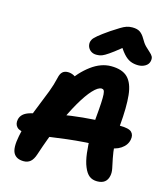

<svg xmlns="http://www.w3.org/2000/svg" viewBox="-140 -1087 1046 1205"><g transform="rotate(15 383.5 -484.5)"><path d="M604.4 10.6Q574.2 10.6 553.7 -5Q533.2 -20.6 518.4 -57Q504 -90.8 497.5 -144.2Q491 -197.6 490.7 -257Q490.4 -316.4 494.4 -368Q500.4 -431.6 502.4 -470Q504.4 -508.4 502.9 -527.3Q501.4 -546.2 496.4 -552.8Q491.4 -559.4 481.8 -559.4Q459.2 -559.4 426.3 -524.1Q393.4 -488.8 355 -422.4Q316.6 -356 276.7 -263.6Q236.8 -171.2 199.4 -57Q188 -22 170.3 -7Q152.6 8 127 8Q78.4 8 60.2 -24.8Q42 -57.6 57.6 -135.8Q70.2 -199 89.4 -253.9Q108.6 -308.8 129.6 -359.4Q150.6 -410 168.7 -457.7Q186.8 -505.4 197.4 -552.4Q203 -579.6 216.2 -591.9Q229.4 -604.2 251.8 -604.2Q271.8 -604.2 291.2 -594.3Q310.6 -584.4 322.8 -558.4L260 -538.6Q312.6 -617.4 375.6 -663.9Q438.6 -710.4 504.2 -710.4Q576.4 -710.4 612.1 -675Q647.8 -639.6 655.8 -563.5Q663.8 -487.4 653 -365Q646.6 -293.2 651 -241.8Q655.4 -190.4 662.8 -154.5Q670.2 -118.6 675.7 -92.4Q681.2 -66.2 676.6 -44.6Q671.2 -17.2 653.2 -3.3Q635.2 10.6 604.4 10.6ZM103.2 -166.8Q54.2 -166.8 35.9 -185.8Q17.6 -204.8 23.8 -235.6Q28 -256 43.9 -270.5Q59.8 -285 89.8 -293.6Q202 -325.4 342.5 -344.5Q483 -363.6 652.8 -363.6Q711.8 -363.6 729.8 -345.7Q747.8 -327.8 741.6 -296.8Q734.6 -259.6 698.7 -235.5Q662.8 -211.4 611 -211.4Q535.8 -211.4 471.6 -206.8Q407.4 -202.2 353.4 -195.7Q299.4 -189.2 254.1 -182.6Q208.8 -176 171.5 -171.4Q134.2 -166.8 103.2 -166.8ZM394 -755.6Q375.8 -755.6 362 -764Q348.2 -772.4 340.8 -786.5Q333.4 -800.6 334.6 -818Q335.6 -829 342.1 -840.1Q348.6 -851.2 370.6 -869.7Q392.6 -888.2 440.2 -921Q473.2 -942.6 494.5 -955.7Q515.8 -968.8 532.8 -974.4Q549.8 -980 569.8 -980Q601.2 -980 619.1 -968Q637 -956 651.2 -931.4Q667.2 -902.2 683.9 -885.7Q700.6 -869.2 713.4 -858.2Q726.2 -847.2 732.7 -836Q739.2 -824.8 735.6 -805.8Q731.2 -784.2 710.9 -771.9Q690.6 -759.6 665 -759.6Q636.4 -759.6 613.5 -769.4Q590.6 -779.2 568.7 -803.9Q546.8 -828.6 520.4 -873.2L581.4 -871.8Q530.8 -828.8 499.3 -805.1Q467.8 -781.4 449.1 -770.7Q430.4 -760 418.2 -757.8Q406 -755.6 394 -755.6Z"/></g></svg>

Font: Shantell Sans Light
Style: Italic
Weight: 300
Italic angle: -11°
Designer: Stephen Nixon, Anya Danilova, Shantell Martin
Foundry: Arrow Type
Version: Version 1.008;[ac192a2d6]